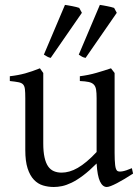

<svg xmlns="http://www.w3.org/2000/svg" viewBox="-20 -747 570 782"><path d="M522 -40Q503.9 -28.3 487.3 -18.3Q470.7 -8.3 456.5 -1Q442.4 6.3 431.6 10.5Q420.9 14.6 415 14.6Q397.9 14.6 387.2 -8.1Q376.5 -30.8 373.5 -81.1Q343.3 -50.8 318.1 -32Q293 -13.2 271.7 -2.9Q250.5 7.3 232.7 11Q214.8 14.6 199.2 14.6Q176.3 14.6 155.3 8.3Q134.3 2 118.2 -14.9Q102.1 -31.7 92.5 -61Q83 -90.3 83 -136.2V-347.2Q83 -370.6 81.5 -383.5Q80.1 -396.5 74 -403.1Q67.9 -409.7 55.2 -412.1Q42.5 -414.6 20 -417V-436.5Q37.6 -438.5 53 -441.4Q68.4 -444.3 82.8 -448.2Q97.2 -452.1 111.8 -457.3Q126.5 -462.4 142.6 -468.8L156.2 -449.7V-163.1Q156.2 -128.9 161.4 -106Q166.5 -83 176 -69.3Q185.5 -55.7 199.5 -49.8Q213.4 -43.9 231 -43.9Q246.6 -43.9 262.9 -48.6Q279.3 -53.2 296.6 -63.2Q314 -73.2 333 -89.1Q352.1 -105 373.5 -127.9V-347.2Q373.5 -369.1 371.3 -382.3Q369.1 -395.5 361.8 -402.8Q354.5 -410.2 341.1 -413.1Q327.6 -416 305.2 -417V-436.5Q340.3 -440.9 372.6 -450.2Q404.8 -459.5 432.1 -468.8L446.8 -449.7V-124Q446.8 -93.8 449 -74.7Q451.2 -55.7 458 -50.8Q463.9 -46.9 478 -49.1Q492.2 -51.3 517.1 -62ZM186.5 -511.2Q178.2 -513.2 173.3 -515.9Q168.5 -518.6 158.7 -524.4L244.6 -727.1Q250.5 -726.1 258.5 -724.9Q266.6 -723.6 274.7 -721.9Q282.7 -720.2 290.3 -718.5Q297.9 -716.8 302.7 -714.8L313.5 -694.8ZM328.6 -511.2Q319.3 -513.2 314.5 -515.9Q309.6 -518.6 300.8 -524.4L386.7 -727.1Q392.6 -726.1 400.4 -724.9Q408.2 -723.6 416.3 -721.9Q424.3 -720.2 431.9 -718.5Q439.5 -716.8 444.8 -714.8L455.6 -694.8Z"/></svg>

Font: Noto Serif Devanagari
Style: Regular
Weight: 400
Designer: Monotype Design Team
Foundry: Monotype Imaging Inc.
Version: Version 1.01